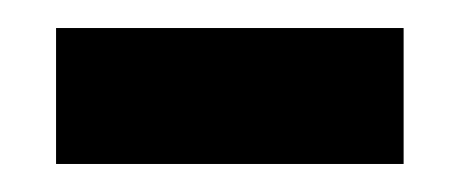

<svg xmlns="http://www.w3.org/2000/svg" viewBox="-20 -710 328 137"><path d="M20 -593V-690H268V-593Z"/></svg>

Font: Bricolage Grotesque 72pt SemiCondensed
Style: Bold
Weight: 700
Width: 4
Designer: Mathieu Triay
Foundry: Atelier Triay
Version: Version 1.001;gftools[0.9.33.dev8+g029e19f]